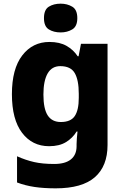

<svg xmlns="http://www.w3.org/2000/svg" viewBox="-20 -788 677 1048"><path d="M250 -559Q306 -559 343.5 -537.5Q381 -516 404 -481H409L422 -549H567V3Q567 119 497.5 179.5Q428 240 284 240Q219 240 168.5 232.5Q118 225 73 208V65Q120 86 166 96.5Q212 107 276 107Q336 107 367 82Q398 57 398 10V-2Q398 -14 399.5 -33Q401 -52 403 -70H398Q377 -35 340.5 -12.5Q304 10 248 10Q156 10 100.5 -63Q45 -136 45 -274Q45 -412 101.5 -485.5Q158 -559 250 -559ZM309 -427Q263 -427 240 -387Q217 -347 217 -272Q217 -194 240.5 -158Q264 -122 312 -122Q366 -122 388 -154.5Q410 -187 410 -254V-276Q410 -351 388 -389Q366 -427 309 -427ZM311 -768Q347 -768 374.5 -751.5Q402 -735 402 -689Q402 -644 374.5 -627.5Q347 -611 311 -611Q273 -611 246.5 -627.5Q220 -644 220 -689Q220 -735 246.5 -751.5Q273 -768 311 -768Z"/></svg>

Font: Noto Sans Syriac ExtraBold
Style: Regular
Weight: 800
Designer: Patrick Giasson and the Monotype Design Team
Foundry: Monotype Imaging Inc.
Version: Version 3.000; ttfautohint (v1.8.4.7-5d5b)